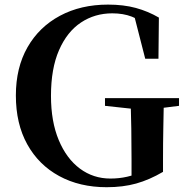

<svg xmlns="http://www.w3.org/2000/svg" viewBox="-20 -779 797 818"><path d="M434.5 18.6Q319.5 18.6 232.1 -29Q144.6 -76.6 96.1 -164.2Q47.6 -251.7 47.6 -372.2Q47.6 -490.8 97.1 -577.5Q146.6 -664.2 235.4 -711.8Q324.2 -759.4 440.4 -759.4Q506.2 -759.4 558.6 -745.2Q610.9 -730.9 656.9 -704.1L655.1 -528.9H598.7L547.6 -728.4L619.8 -701.2V-660.8Q578 -693.9 541.6 -708.1Q505.2 -722.2 458.4 -722.2Q383.8 -722.2 324.7 -682.9Q265.7 -643.6 231.5 -565.3Q197.2 -487 197.2 -370.5Q197.2 -261.1 230.3 -182.1Q263.4 -103 320.5 -60.6Q377.6 -18.3 450.3 -18.3Q487.7 -18.3 521.5 -26Q555.2 -33.8 588.8 -48.4L540.4 -18.2V-100.3Q540.4 -166.6 539.4 -230.3Q538.4 -293.9 536.4 -360.8H678.2Q677.2 -298.5 675.8 -234.1Q674.5 -169.8 674.5 -96.6V-46.8Q616.5 -12.8 560.2 2.9Q503.9 18.6 434.5 18.6ZM427.3 -328.1V-360.8H742.7V-328.1L622.6 -313H566.6Z"/></svg>

Font: Source Han Serif JP VF
Style: Regular
Weight: 250
Designer: Ryoko NISHIZUKA 西塚涼子 (kana & ideographs); Frank Grießhammer (Latin, Greek & Cyrillic); Wenlong ZHANG 张文龙 (bopomofo); San
Foundry: Adobe
Version: Version 2.001;hotconv 1.1.0;makeotfexe 2.6.0